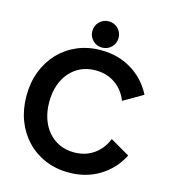

<svg xmlns="http://www.w3.org/2000/svg" viewBox="-131 -1016 1007 1133"><g transform="rotate(15 372.0 -449.5)"><path d="M589.1 -478 707.8 -546.9Q664.3 -633.3 582.2 -684.1Q500 -734.9 393.3 -734.9Q315.2 -734.9 249.9 -707.3Q184.6 -679.7 136.7 -629.5Q88.9 -579.3 62.7 -511.1Q36.6 -442.9 36.6 -361.3Q36.6 -279.8 62.7 -211.5Q88.9 -143.3 136.7 -93.1Q184.6 -43 249.9 -15.4Q315.2 12.2 393.3 12.2Q500 12.2 582.2 -38.6Q664.3 -89.4 707.8 -175.8L589.1 -244.6Q573 -203.9 544.7 -173.7Q516.4 -143.6 478.3 -127.2Q440.2 -110.8 393.3 -110.8Q343.8 -110.8 303.7 -129.3Q263.7 -147.7 235 -181.3Q206.3 -214.8 191 -260.6Q175.8 -306.4 175.8 -361.3Q175.8 -416.3 191 -462Q206.3 -507.8 235 -541.4Q263.7 -575 303.7 -593.4Q343.8 -611.8 393.3 -611.8Q440.2 -611.8 478.3 -595.5Q516.4 -579.1 544.7 -549.1Q573 -519 589.1 -478ZM313.2 -831.1Q313.2 -797.6 336.5 -774.3Q359.9 -751 393.3 -751Q426.8 -751 450.1 -774.3Q473.4 -797.6 473.4 -831.1Q473.4 -864.5 450.1 -887.8Q426.8 -911.1 393.3 -911.1Q359.9 -911.1 336.5 -887.8Q313.2 -864.5 313.2 -831.1Z"/></g></svg>

Font: Giphurs
Style: Regular
Weight: 400
Version: Version 2.010